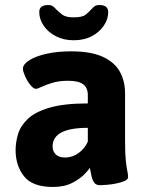

<svg xmlns="http://www.w3.org/2000/svg" viewBox="-20 -735 585 763"><path d="M273 -575Q233 -575 202 -591Q171 -607 153.5 -633Q136 -659 136 -687Q136 -715 171 -715Q184 -715 190.5 -710Q197 -705 204 -697Q214 -687 228 -676.5Q242 -666 273 -666Q308 -666 321.5 -677.5Q335 -689 344 -699Q350 -706 356.5 -710.5Q363 -715 375 -715Q410 -715 410 -687Q410 -659 392.5 -633Q375 -607 344.5 -591Q314 -575 273 -575ZM190 8Q109 8 75.5 -34.5Q42 -77 42 -138Q42 -169 51.5 -201.5Q61 -234 90 -262Q119 -290 176.5 -307Q234 -324 329 -324V-357Q329 -386 310.5 -400Q292 -414 251 -414Q215 -414 188.5 -406Q162 -398 145.5 -390Q129 -382 123 -382Q113 -382 100.5 -397.5Q88 -413 79.5 -432.5Q71 -452 71 -462Q71 -479 95.5 -495Q120 -511 163.5 -521Q207 -531 262 -531Q341 -531 388 -509.5Q435 -488 456 -450.5Q477 -413 477 -364V-176Q477 -124 480 -96.5Q483 -69 486 -55.5Q489 -42 489 -31Q489 -22 475.5 -16Q462 -10 442.5 -6Q423 -2 404.5 -0.5Q386 1 377 1Q361 1 353.5 -10.5Q346 -22 343 -38.5Q340 -55 337 -68Q334 -62 316.5 -43.5Q299 -25 267.5 -8.5Q236 8 190 8ZM239 -109Q268 -109 292.5 -127Q317 -145 329 -172V-227Q189 -227 189 -153Q189 -134 201.5 -121.5Q214 -109 239 -109Z"/></svg>

Font: Asap
Style: Bold
Weight: 700
Designer: Pablo Cosgaya
Foundry: Omnibus-Type
Version: Version 3.001; ttfautohint (v1.8.3)